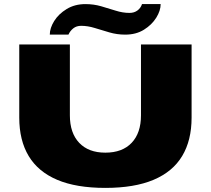

<svg xmlns="http://www.w3.org/2000/svg" viewBox="-20 -905 1029 937"><path d="M494 12Q352 12 259 -27.5Q166 -67 120 -143.5Q74 -220 74 -331V-688H321V-342Q321 -256 366.5 -208Q412 -160 494 -160Q577 -160 622.5 -208Q668 -256 668 -342V-688H915V-331Q915 -220 869 -143.5Q823 -67 729.5 -27.5Q636 12 494 12ZM223 -736Q223 -768 244.5 -802.5Q266 -837 305.5 -861Q345 -885 397 -885Q437 -885 473.5 -874.5Q510 -864 544.5 -853Q579 -842 612 -842Q635 -842 651 -854Q667 -866 673 -885H764Q764 -853 742.5 -818.5Q721 -784 682.5 -760Q644 -736 591 -736Q551 -736 513.5 -747Q476 -758 442 -768.5Q408 -779 376 -779Q353 -779 337.5 -766.5Q322 -754 314 -736Z"/></svg>

Font: Archivo Expanded Black
Style: Regular
Weight: 900
Width: 7
Designer: Hector Gatti
Foundry: Omnibus-Type
Version: Version 2.001